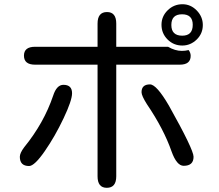

<svg xmlns="http://www.w3.org/2000/svg" viewBox="-20 -814 1040 912"><path d="M443.4 23.4V-506.8H146.5Q93.8 -506.8 93.8 -549.8Q93.8 -591.8 146.5 -591.8H443.4V-702.1Q443.4 -756.8 488.3 -756.8Q532.2 -756.8 532.2 -702.1V-591.8H778.3Q811.5 -572.3 843.8 -572.3Q860.4 -572.3 876 -576.2Q885.7 -563.5 885.7 -548.8Q885.7 -506.8 834 -506.8H532.2V23.4Q532.2 78.1 487.3 78.1Q443.4 78.1 443.4 23.4ZM74.2 -69.3Q74.2 -86.9 94.7 -114.3Q188.5 -229.5 232.4 -359.4Q249 -411.1 281.2 -411.1Q322.3 -411.1 322.3 -371.1Q322.3 -336.9 281.7 -251.5Q241.2 -166 192.4 -95.7Q143.6 -25.4 118.2 -25.4Q74.2 -25.4 74.2 -69.3ZM794.9 -94.7Q757.8 -201.2 677.7 -319.3Q652.3 -359.4 652.3 -376Q652.3 -413.1 692.4 -413.1Q723.6 -413.1 782.2 -312.5Q899.4 -103.5 899.4 -69.3Q899.4 -26.4 852.5 -26.4Q819.3 -26.4 794.9 -94.7ZM747.1 -696.3Q747.1 -736.3 776.4 -765.1Q805.7 -793.9 846.7 -793.9Q885.7 -793.9 914.6 -764.2Q943.4 -734.4 943.4 -695.3Q943.4 -654.3 914.1 -626Q884.8 -597.7 845.7 -597.7Q804.7 -597.7 775.9 -626.5Q747.1 -655.3 747.1 -696.3ZM895.5 -696.3Q895.5 -746.1 844.7 -746.1Q793.9 -746.1 793.9 -695.3Q793.9 -644.5 845.7 -644.5Q895.5 -644.5 895.5 -696.3Z"/></svg>

Font: jf-openhuninn-2.1
Style: Regular
Weight: 400
Designer: [Kosugi Maru]
Designed by MOTOYA      

[Varela Round]
Joe Prince (Latin component); Avraham Cornfeld (Hebrew component)
Foundry: justfont Co., Ltd.
Version: 2.1